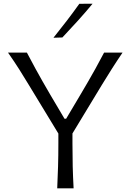

<svg xmlns="http://www.w3.org/2000/svg" viewBox="-20 -1032 724 1052"><path d="M293.5 0Q296.4 -62.5 298.1 -120.1Q299.8 -177.7 299.8 -246.6V-300.3L137.2 -567.9Q111.3 -610.8 85.7 -651.4Q60.1 -691.9 23.9 -743.7H127.4Q154.8 -691.9 174.8 -655Q194.8 -618.2 213.9 -585Q232.9 -551.8 256.3 -511.7L333.5 -381.3H342.3L417.5 -507.8Q442.4 -549.8 462.2 -584Q481.9 -618.2 502.7 -655.3Q523.4 -692.4 550.3 -743.7H651.4Q621.1 -699.2 593 -655Q564.9 -610.8 539.1 -568.4L377 -300.8V-246.6Q377 -177.7 378.4 -120.1Q379.9 -62.5 383.3 0ZM272.9 -825.2Q310.1 -871.6 345.7 -918Q381.3 -964.4 414.6 -1011.2L487.3 -1011.7Q448.2 -964.4 406.7 -918.5Q365.2 -872.6 321.8 -826.7Z"/></svg>

Font: Pinar DS1 Regular
Style: Regular
Weight: 400
Designer: Amin Abedi
Version: Version 3.000